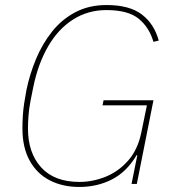

<svg xmlns="http://www.w3.org/2000/svg" viewBox="-20 -730 700 762"><path d="M502 0 525 -114H522Q483 -48 424.5 -18Q366 12 295 12Q228 12 177 -14.5Q126 -41 97.5 -93Q69 -145 69 -220Q69 -244 70.5 -269Q72 -294 76 -320.5Q80 -347 85 -373Q98 -436 123 -496Q148 -556 186.5 -604.5Q225 -653 279 -681.5Q333 -710 403 -710Q494 -710 543 -672.5Q592 -635 610 -569L589 -564Q572 -622 530 -656Q488 -690 402 -690Q329 -690 270 -652.5Q211 -615 171 -546Q131 -477 112 -384L101 -329Q95 -298 93 -269.5Q91 -241 91 -220Q91 -123 143.5 -65.5Q196 -8 295 -8Q348 -8 399 -28.5Q450 -49 488.5 -92.5Q527 -136 541 -205L563 -312H387L391 -332H589L523 0Z"/></svg>

Font: IBM Plex Sans Thin
Style: Italic
Weight: 250
Italic angle: -11.31°
Designer: Mike Abbink, Paul van der Laan, Pieter van Rosmalen
Foundry: Bold Monday
Version: Version 3.201